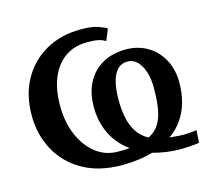

<svg xmlns="http://www.w3.org/2000/svg" viewBox="-88 -671 855 783"><g transform="rotate(-15 340.0 -279.0)"><path d="M336.5 11Q239 11 170.8 -27.8Q102.5 -66.5 66.8 -132.5Q31 -198.5 31 -280.5Q31 -365.5 66.8 -430.2Q102.5 -495 166.5 -531.2Q230.5 -567.5 314.5 -567.5Q361.5 -567.5 387.2 -558.5Q413 -549.5 423 -542.5L403.5 -494.5Q392.5 -501.5 376.2 -505.8Q360 -510 325 -510Q272 -510 233.5 -483.2Q195 -456.5 174 -407Q153 -357.5 153 -287.5Q153 -220 176 -165.2Q199 -110.5 239.8 -78.5Q280.5 -46.5 333 -46.5Q345 -46.5 353.5 -46.5Q362 -46.5 368.8 -47Q375.5 -47.5 382.5 -48.5Q351 -70.5 329 -100.8Q307 -131 295.8 -168Q284.5 -205 284.5 -247Q284.5 -308 307.8 -351.2Q331 -394.5 373 -417.8Q415 -441 471.5 -441Q522 -441 562 -417.2Q602 -393.5 624.8 -351.5Q647.5 -309.5 647.5 -254Q647.5 -210 636.8 -171.5Q626 -133 604.5 -101.8Q583 -70.5 550.5 -48Q563 -47 580 -45.5Q597 -44 614 -44Q630.5 -44.5 644 -45.8Q657.5 -47 664.5 -48.5L661.5 4Q655 5.5 641 6.8Q627 8 611.2 9Q595.5 10 584.5 10Q552 10 522.5 5.8Q493 1.5 466 -6Q439 2 405.8 6.5Q372.5 11 336.5 11ZM468 -70Q507 -88.5 524.2 -131.5Q541.5 -174.5 541.5 -261.5Q541.5 -298 532 -327.8Q522.5 -357.5 505.5 -374.5Q488.5 -391.5 465.5 -391.5Q437 -391.5 420.2 -372Q403.5 -352.5 396.5 -320.2Q389.5 -288 389.5 -250.5Q389.5 -212 396 -177.2Q402.5 -142.5 419.5 -114.8Q436.5 -87 468 -70Z"/></g></svg>

Font: Merriweather 24pt SemiBold
Style: Regular
Weight: 600
Designer: Eben Sorkin
Foundry: Eben Sorkin
Version: Version 2.100